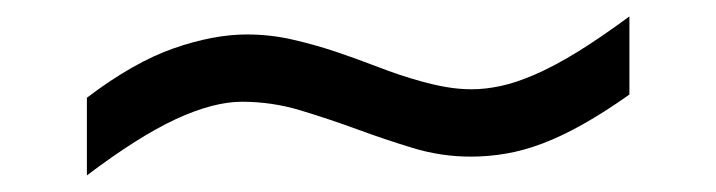

<svg xmlns="http://www.w3.org/2000/svg" viewBox="-20 -415 873 234"><path d="M747.1 -299.8Q716.8 -278.3 690.7 -263.7Q664.6 -249 641.4 -240.2Q618.2 -231.4 596.7 -227.8Q575.2 -224.1 554.2 -224.1Q517.6 -224.1 483.2 -234.6Q448.7 -245.1 414.8 -257.6Q380.9 -270 346.2 -280.5Q311.5 -291 274.9 -291Q240.2 -291 194.3 -269.8Q148.4 -248.5 85.9 -201.2V-295.9Q142.6 -338.9 191.4 -356Q240.2 -373 280.8 -373Q309.1 -373 335.9 -366.9Q362.8 -360.8 388.9 -352.1Q415 -343.3 440.9 -333.3Q466.8 -323.2 493.2 -315.9Q508.8 -311.5 524.4 -308.8Q540 -306.2 555.2 -306.2Q571.3 -306.2 589.8 -310.1Q608.4 -314 631.6 -324Q654.8 -334 683.1 -351.3Q711.4 -368.7 747.1 -395Z"/></svg>

Font: Charis SIL Eur
Style: Bold Italic
Weight: 700
Italic angle: -11°
Foundry: SIL International
Version: Version 5.000